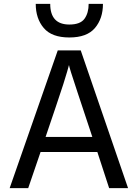

<svg xmlns="http://www.w3.org/2000/svg" viewBox="-20 -969 711 994"><path d="M339 -775Q248 -775 206.5 -824Q165 -873 165 -949H240Q240 -842 339 -842Q396 -842 417.5 -872Q439 -902 439 -949H513Q513 -873 471.5 -824Q430 -775 339 -775ZM458 -260 382 -489Q337 -624 337 -633Q337 -634 338 -634L337 -632Q333 -614 308 -534Q275 -433 216 -260ZM643 5H545L484 -182H190L126 5H30L279 -708H398Z"/></svg>

Font: LXGW 975 Gothic SC
Style: Regular
Weight: 400
Version: Version 2.01;February 25, 2021